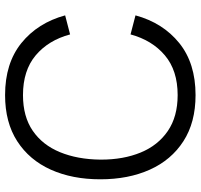

<svg xmlns="http://www.w3.org/2000/svg" viewBox="-37 -738 790 756"><g transform="rotate(-90 358.0 -360.0)"><path d="M361.5 15Q254 15 180 -32.8Q106 -80.5 68 -165Q30 -249.5 30 -360Q30 -470.5 68 -555Q106 -639.5 180 -687.2Q254 -735 361.5 -735Q487 -735 566.5 -670.8Q646 -606.5 675.5 -498.5L600.5 -479Q577.5 -564.5 518 -614.5Q458.5 -664.5 361.5 -664.5Q277 -664.5 221 -626Q165 -587.5 136.8 -518.8Q108.5 -450 107.5 -360Q107.5 -358.5 107.5 -357Q107.5 -269 135.5 -201Q163.5 -133 220.2 -94.2Q277 -55.5 361.5 -55.5Q458.5 -55.5 518 -105.8Q577.5 -156 600.5 -241L675.5 -221.5Q646 -113.5 566.5 -49.2Q487 15 361.5 15Z"/></g></svg>

Font: Cns Manrope
Style: Regular
Weight: 400
Designer: Mikhail Sharanda
Foundry: Mikhail Sharanda
Version: Version 4.504